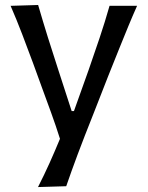

<svg xmlns="http://www.w3.org/2000/svg" viewBox="-20 -550 597 777"><path d="M133.8 207Q158.7 158.2 180.7 109.4Q202.6 60.5 222.7 11.7Q206.1 -41 186.5 -95Q167 -148.9 148.4 -199.2L113.8 -294.4Q92.8 -351.1 70.1 -410.6Q47.4 -470.2 22.9 -526.4L134.3 -529.8Q153.8 -462.9 173.8 -398.7Q193.8 -334.5 215.8 -267.6L270 -100.6H279.3L338.9 -267.6Q361.8 -333 383.3 -397.2Q404.8 -461.4 423.3 -526.4H534.7Q515.6 -483.4 499.3 -443.8Q482.9 -404.3 463.9 -356.9Q444.8 -309.6 418.5 -243.7L360.4 -95.2Q320.3 5.4 293.9 75.9Q267.6 146.5 248 203.6Z"/></svg>

Font: Pinar-DS1-FD Medium
Style: Regular
Weight: 500
Designer: Amin Abedi
Version: Version 3.000